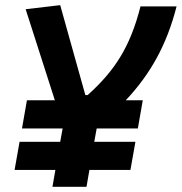

<svg xmlns="http://www.w3.org/2000/svg" viewBox="-20 -718 699 738"><path d="M64.5 -224.1H220.7L211.4 -172.9H55.2L36.1 -64.9H192.9L181.6 0H312.5L323.7 -64.9H481.4L500.5 -172.9H342.3L351.6 -224.1H509.8L528.8 -332.5H463.4C556.6 -431.6 620.6 -543.5 658.7 -693.4H520C480 -535.2 418.9 -444.3 316.9 -352.5H308.1L211.4 -698.2L78.6 -682.6L190.9 -332.5H83.5Z"/></svg>

Font: Cascadia Code
Style: Bold Italic
Weight: 700
Italic angle: -10°
Monospace: yes
Designer: Aaron Bell
Foundry: Saja Typeworks
Version: Version 2404.023